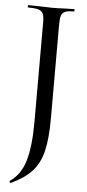

<svg xmlns="http://www.w3.org/2000/svg" viewBox="-60 -659 436 967"><g transform="rotate(5 157.5 -175.0)"><path d="M33 275H32Q29 275 27 270.5Q25 266 28 264Q82 228 103.5 154.5Q125 81 125 -40V-544Q125 -574 119 -588Q113 -602 96 -607.5Q79 -613 43 -613Q41 -613 41 -619Q41 -625 43 -625L97 -624Q141 -622 164 -622Q191 -622 231 -624L275 -625Q277 -625 277 -619Q277 -613 275 -613Q244 -613 230 -607Q216 -601 211 -586.5Q206 -572 206 -542V-67Q206 37 190.5 100Q175 163 138 203Q101 243 33 275Z"/></g></svg>

Font: Cormorant Infant Medium
Style: Regular
Weight: 500
Designer: Christian Thalmann (Catharsis Fonts)
Version: Version 3.000